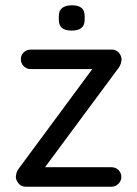

<svg xmlns="http://www.w3.org/2000/svg" viewBox="-20 -708 521 728"><path d="M402 -74Q418 -74 429 -63.5Q440 -53 440 -37Q440 -22 429 -11Q418 0 402 0H78Q60 0 50 -13Q40 -26 40 -37Q41 -47 43 -54Q45 -61 52 -70L338 -457L339 -446H97Q81 -446 70 -457Q59 -468 59 -484Q59 -499 70 -509.5Q81 -520 97 -520H404Q420 -520 430.5 -508.5Q441 -497 441 -480Q440 -473 438 -466.5Q436 -460 430 -451L147 -69L140 -74ZM252 -592Q227 -592 215 -602Q203 -612 203 -633V-647Q203 -668 216 -678Q229 -688 253 -688Q277 -688 289 -678Q301 -668 301 -647V-633Q301 -612 288.5 -602Q276 -592 252 -592Z"/></svg>

Font: Quicksand Light Medium
Style: Regular
Weight: 500
Version: Version 3.006